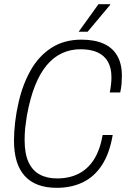

<svg xmlns="http://www.w3.org/2000/svg" viewBox="-20 -888 604 920"><path d="M252 12Q150 12 98.5 -45Q47 -102 47 -214Q47 -255 52.5 -302.5Q58 -350 69 -397Q89 -485 128 -553Q167 -621 227.5 -659.5Q288 -698 370 -698Q434 -698 477 -678.5Q520 -659 542 -620.5Q564 -582 564 -525Q564 -507 562.5 -487Q561 -467 556 -445H506Q510 -465 512 -483Q514 -501 514 -517Q514 -563 497 -592.5Q480 -622 447.5 -637Q415 -652 365 -652Q318 -652 277 -633Q236 -614 203.5 -575Q171 -536 147.5 -476.5Q124 -417 109 -335Q107 -319 104.5 -303.5Q102 -288 100.5 -273Q99 -258 98.5 -244Q98 -230 98 -217Q98 -152 116.5 -111.5Q135 -71 170 -52Q205 -33 253 -33Q312 -33 356.5 -55.5Q401 -78 430 -123.5Q459 -169 472 -241H520Q505 -153 468.5 -97Q432 -41 377 -14.5Q322 12 252 12ZM357 -736 452 -868H508V-865L400 -736Z"/></svg>

Font: Archivo Condensed Thin
Style: Italic
Weight: 250
Width: 3
Italic angle: -10°
Designer: Hector Gatti
Foundry: Omnibus-Type
Version: Version 2.001